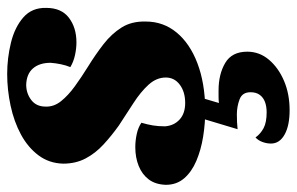

<svg xmlns="http://www.w3.org/2000/svg" viewBox="-180 -404 827 535"><g transform="rotate(-90 233.5 -136.5)"><path d="M196 22Q157 22 120 16Q83 10 52.5 -3Q22 -16 4 -37Q-14 -58 -14 -88Q-13 -117 1 -135.5Q15 -154 38.5 -163.5Q62 -173 91 -173Q109 -173 127.5 -169Q146 -165 159 -156Q154 -139 151.5 -124Q149 -109 149 -90Q151 -65 168 -49.5Q185 -34 214 -34Q245 -34 265 -49Q285 -64 285 -88Q285 -114 265 -136Q245 -158 214 -178Q183 -198 151 -219Q123 -239 98.5 -261.5Q74 -284 59.5 -311.5Q45 -339 45 -374Q46 -413 68 -442.5Q90 -472 126 -491.5Q162 -511 206.5 -520.5Q251 -530 295 -530Q339 -530 382 -519.5Q425 -509 452.5 -485Q480 -461 479 -421Q479 -379 451.5 -358Q424 -337 383 -337Q366 -337 347.5 -341Q329 -345 314 -354Q319 -366 322 -380.5Q325 -395 326 -409Q326 -440 310.5 -458Q295 -476 265 -477Q241 -477 222.5 -463Q204 -449 204 -423Q203 -400 219 -380Q235 -360 260.5 -341.5Q286 -323 315 -305Q349 -284 378 -261.5Q407 -239 424.5 -211Q442 -183 441 -144Q441 -95 410.5 -58Q380 -21 325 0Q270 21 196 22ZM194 257Q151 257 126 243Q101 229 101 205Q101 193 105.5 181Q110 169 118 162Q128 176 144 184.5Q160 193 188 193Q204 193 216.5 188.5Q229 184 236.5 174Q244 164 244 148Q244 125 224 117.5Q204 110 182 110Q170 110 160.5 110.5Q151 111 141 112L178 -11H235L214 60Q222 59 232 59Q242 59 249 59Q294 59 325.5 77.5Q357 96 357 139Q357 173 334.5 199.5Q312 226 275.5 241.5Q239 257 194 257Z"/></g></svg>

Font: Sansita Swashed Light
Style: Bold
Weight: 700
Version: Version 1.003